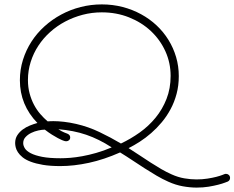

<svg xmlns="http://www.w3.org/2000/svg" viewBox="-20 -748 1065 872"><path d="M525.4 -55.7Q452.6 -23.4 384 -8.5Q315.4 6.3 253.9 6.3Q208 6.3 175 0.7Q142.1 -4.9 119.1 -13.7Q96.2 -22.5 82.5 -33.7Q68.8 -44.9 61.3 -56.6Q53.7 -68.4 51.3 -79.1Q48.8 -89.8 48.8 -98.1Q48.8 -118.7 58.6 -133.8Q68.4 -148.9 83.3 -159.9Q98.1 -170.9 116 -178Q133.8 -185.1 149.9 -189.5Q110.4 -230 90.3 -278.8Q70.3 -327.6 70.3 -383.3Q70.3 -431.6 84.2 -476.1Q98.1 -520.5 122.8 -558.8Q147.5 -597.2 182.1 -628.4Q216.8 -659.7 258.1 -681.9Q299.3 -704.1 346.2 -716.1Q393.1 -728 442.4 -728Q491.7 -728 536.9 -716.3Q582 -704.6 620.8 -683.3Q659.7 -662.1 691.2 -632.6Q722.7 -603 745.1 -566.7Q767.6 -530.3 779.8 -488.8Q792 -447.3 792 -402.3Q792 -359.4 782 -321.8Q772 -284.2 754.6 -252Q737.3 -219.7 714.6 -192.6Q691.9 -165.5 666.7 -143.6Q641.6 -121.6 615 -104.5Q588.4 -87.4 564 -75.2Q590.3 -58.6 615.5 -41.7Q640.6 -24.9 664.8 -9.3Q689 6.3 712.6 20Q736.3 33.7 759.3 43.9Q788.6 57.1 817.4 62Q846.2 66.9 872.6 66.9Q898.9 66.9 922.1 63.2Q945.3 59.6 962.2 55.2Q979 50.8 989 46.9Q999 43 999 43Q1002.4 41.5 1006.3 41.5Q1013.7 41.5 1019.3 46.6Q1024.9 51.8 1024.9 60.1Q1024.9 65.4 1022.2 69.8Q1019.5 74.2 1014.2 76.7Q1012.7 77.1 1001.5 81.5Q990.2 85.9 971.4 90.8Q952.6 95.7 927.5 99.9Q902.3 104 873 104Q843.3 104 810.5 98.1Q777.8 92.3 744.1 77.1Q717.8 65.4 691.2 49.8Q664.6 34.2 637.2 16.6Q609.9 -1 582 -19.5Q554.2 -38.1 525.4 -55.7ZM529.3 -96.2Q573.7 -117.2 614.5 -146.2Q655.3 -175.3 686.5 -213.4Q717.8 -251.5 736.3 -298.8Q754.9 -346.2 754.9 -403.3Q754.9 -462.9 731 -515.4Q707 -567.9 665 -607.2Q623 -646.5 565.9 -669.2Q508.8 -691.9 442.4 -691.9Q397.5 -691.9 355.5 -680.9Q313.5 -669.9 276.1 -650.1Q238.8 -630.4 207.8 -602.5Q176.8 -574.7 154.3 -540.5Q131.8 -506.3 119.4 -466.8Q106.9 -427.2 106.9 -384.8Q106.9 -351.6 114.5 -323.5Q122.1 -295.4 134.5 -272Q147 -248.5 163.1 -230Q179.2 -211.4 196.3 -196.8Q202.6 -197.3 209.2 -197.5Q215.8 -197.8 222.7 -197.8Q244.6 -197.8 270.5 -194.8Q296.4 -191.9 326.2 -185.1Q381.3 -172.4 432.4 -147.9Q483.4 -123.5 529.3 -96.2ZM487.3 -78.6Q458 -97.7 429.4 -111.8Q400.9 -126 371.6 -136Q342.3 -146 311 -152.1Q279.8 -158.2 245.1 -161.1Q259.3 -151.4 271.2 -146.7Q283.2 -142.1 286.6 -140.6Q298.8 -135.3 298.8 -124Q298.8 -115.7 293.5 -111.1Q288.1 -106.4 280.8 -106.4Q275.4 -106.4 269 -108.9Q268.1 -108.9 261.2 -111.8Q254.4 -114.7 242.7 -120.8Q231 -127 215.8 -136.5Q200.7 -146 183.6 -159.2Q170.9 -159.2 154.1 -155.5Q137.2 -151.9 122.1 -144.5Q106.9 -137.2 96.2 -125.7Q85.4 -114.3 85.4 -98.1Q85.4 -86.4 93 -74.2Q100.6 -62 119.9 -52Q139.2 -42 171.9 -35.6Q204.6 -29.3 254.9 -29.3Q273.9 -29.3 299.1 -31.2Q324.2 -33.2 353.8 -38.6Q383.3 -43.9 417 -53.5Q450.7 -63 487.3 -78.6Z"/></svg>

Font: Sacramento
Style: Regular
Weight: 400
Designer: Astigmatic (AOETI)
Foundry: Astigmatic (AOETI)
Version: Version 1.000